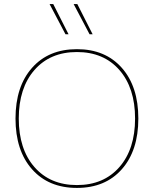

<svg xmlns="http://www.w3.org/2000/svg" viewBox="-20 -911 754 941"><path d="M241 -891 316 -743H301L223 -891ZM359 -891 434 -743H419L341 -891ZM137 -578.5Q218 -670 357 -670Q496 -670 577 -578.5Q658 -487 658 -330Q658 -173 577 -81.5Q496 10 357 10Q218 10 137 -81.5Q56 -173 56 -330Q56 -487 137 -578.5ZM565 -568Q488 -656 357 -656Q226 -656 149 -568Q72 -480 72 -330Q72 -180 149 -92Q226 -4 357 -4Q488 -4 565 -92Q642 -180 642 -330Q642 -480 565 -568Z"/></svg>

Font: Elaine Sans Thin
Style: Regular
Weight: 250
Designer: Wei Huang
Foundry: Wei Huang
Version: Version 2.001;December 24, 2019;FontCreator 12.0.0.2547 64-b